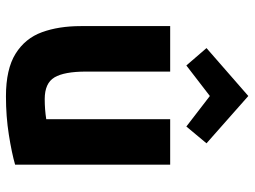

<svg xmlns="http://www.w3.org/2000/svg" viewBox="-122 -700 834 629"><g transform="rotate(90 294.5 -385.0)"><path d="M295 12Q206 12 155.5 -19.5Q105 -51 85 -106Q65 -161 65 -233V-526H214V-251Q214 -179 233 -147Q252 -115 304 -115Q338 -115 370 -120V-526H519V-18Q481 -7 421 2.5Q361 12 295 12ZM194 -579 137 -645 294 -782 449 -645 394 -579 294 -656Z"/></g></svg>

Font: Ubuntu Sans ExtraBold
Style: Regular
Weight: 800
Designer: Dalton Maag Ltd
Foundry: Dalton Maag Ltd
Version: Version 1.006; ttfautohint (v1.8.4.7-5d5b)